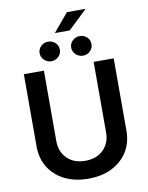

<svg xmlns="http://www.w3.org/2000/svg" viewBox="-112 -1153 958 1242"><g transform="rotate(-10 367.0 -531.5)"><path d="M366.8 11Q278.1 11 211.6 -22.2Q145.2 -55.4 108.5 -114.7Q71.7 -174 71.7 -252.1V-727.3H203.5V-263.1Q203.5 -194.6 247.7 -150.6Q291.9 -106.5 366.8 -106.5Q441.8 -106.5 486 -150.6Q530.2 -194.6 530.2 -263.1V-727.3H661.9V-252.1Q661.9 -174 625 -114.7Q588.1 -55.4 521.8 -22.2Q455.6 11 366.8 11ZM262.4 -778.8Q235.4 -778.8 215.6 -797.9Q195.7 -817.1 195.7 -842.7Q195.7 -870.4 215.6 -888.8Q235.4 -907.3 262.4 -907.3Q290.5 -907.3 309.7 -888.8Q328.8 -870.4 328.8 -842.7Q328.8 -817.1 309.7 -797.9Q290.5 -778.8 262.4 -778.8ZM470.2 -778.8Q442.8 -778.8 422.9 -797.9Q403.1 -817.1 403.1 -842.7Q403.1 -870.4 422.9 -888.8Q442.8 -907.3 470.2 -907.3Q498.2 -907.3 517.4 -888.8Q536.6 -870.4 536.6 -842.7Q536.6 -817.1 517.4 -797.9Q498.2 -778.8 470.2 -778.8ZM413 -954.5H315.7L415.8 -1074.2H538.7Z"/></g></svg>

Font: Linik Sans SemiBold
Style: Regular
Weight: 600
Designer: Rasmus Andersson (font), Cristiano Sobral (main changes)
Foundry: rsms
Version: Version 3.018;June 1, 2022;FontCreator 14.0.0.2814 64-bit; t